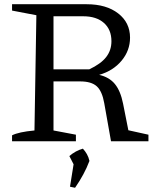

<svg xmlns="http://www.w3.org/2000/svg" viewBox="-20 -668 740 908"><path d="M587 -52 682 -31V0H505L473 -180Q463 -237 437.5 -260Q412 -283 359 -283H233V-51L339 -31V0H37V-28Q68 -44 143 -51L152 -596L37 -618V-648H390Q483 -648 539 -604.5Q595 -561 595 -490Q595 -429 555 -381Q515 -333 449 -314Q497 -303 523.5 -270.5Q550 -238 562 -178ZM374 -591H233V-340H402Q457 -366 482 -398Q507 -430 507 -473Q507 -528 471.5 -559.5Q436 -591 374 -591ZM311 215 328 109 308 70Q337 45 372 35Q383 47 391 61Q399 75 403 93Q391 125 374 156.5Q357 188 335 220Z"/></svg>

Font: Piazzolla SC
Style: Regular
Weight: 400
Designer: Juan Pablo del Peral
Foundry: Huerta Tipografica
Version: Version 1.330